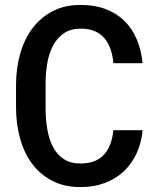

<svg xmlns="http://www.w3.org/2000/svg" viewBox="-20 -741 640 771"><path d="M552.7 -218.3Q547.9 -167 528.3 -124.8Q508.8 -82.5 476.6 -52.5Q444.3 -22.5 400.6 -6.1Q356.9 10.3 303.2 10.3Q238.3 10.3 189.9 -14.9Q141.6 -40 109.4 -83Q77.1 -126 61 -183.6Q44.9 -241.2 44.4 -306.6V-403.8Q44.9 -468.8 61.5 -526.6Q78.1 -584.5 110.6 -627.7Q143.1 -670.9 191.4 -696Q239.7 -721.2 303.7 -721.2Q359.9 -721.2 403.8 -704.6Q447.8 -688 479 -657.7Q510.3 -627.4 528.8 -584Q547.4 -540.5 552.7 -487.3H435.5Q432.6 -518.6 423.6 -544.2Q414.6 -569.8 398.9 -588.1Q383.3 -606.4 359.6 -616.2Q335.9 -626 303.7 -626Q264.2 -626 237.3 -607.9Q210.4 -589.8 193.8 -559.3Q177.2 -528.8 170.2 -488.8Q163.1 -448.7 163.1 -404.8V-306.6Q163.1 -260.7 170.2 -220.5Q177.2 -180.2 193.4 -149.9Q209.5 -119.6 236.3 -102.1Q263.2 -84.5 303.2 -84.5Q364.7 -84.5 397 -119.4Q429.2 -154.3 435.1 -218.3Z"/></svg>

Font: TypoPRO Roboto Mono
Style: Regular
Weight: 500
Designer: Google
Version: Version 2.000986; 2015; ttfautohint (v1.3)